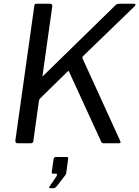

<svg xmlns="http://www.w3.org/2000/svg" viewBox="-20 -762 741 1021"><path d="M618.4 -14.4Q625.5 0 613 0H531.1Q519.7 0 516.8 -11.2L347.3 -380.6Q345 -386.4 341.7 -383.5Q338.4 -380.6 332.6 -375L199.3 -244.4Q194.5 -240.4 191.4 -236.2Q188.3 -232 187 -225.5L157.3 -12.1Q156.3 -5.7 152.9 -2.8Q149.5 0 141.2 0H74Q66.8 0 63.8 -4.3Q60.8 -8.6 61.8 -15.8L162.7 -732.2Q163.9 -738.2 166 -740.1Q168 -742 173.1 -742H247.2Q252.5 -742 255.9 -738.2Q259.2 -734.4 257.9 -728L206.2 -360.5Q205 -354.3 207.1 -356.2Q209.3 -358.1 213.9 -362.9L593.9 -734Q598.8 -739.2 603.8 -740.6Q608.8 -742 616.6 -742H691.5Q699.8 -742 700.6 -738Q701.4 -734.1 696.2 -728.9L423.9 -465.7Q421.3 -462.8 419.2 -460.2Q417.2 -457.7 418.4 -452.5L618.4 -14.4ZM245.6 238.8Q242 238.8 241.5 235.9Q241 233.1 243.8 229.3L280.1 175.8Q284.1 169.2 283.1 165.3Q282.1 161.4 277 161.4H262.9Q257.8 161.4 256 159.2Q254.2 157 255.5 150.1L264.8 84.7Q267.1 72.9 276.3 72.9H335.3Q343.6 72.9 342.6 81.1L332.1 158.8Q330.1 165.2 327.3 169.4L281.8 228.4Q277.7 233.3 273.9 236Q270.1 238.8 262.7 238.8Z"/></svg>

Font: Libre Franklin Thin
Style: Italic
Weight: 100
Italic angle: -8°
Designer: Pablo Impallari, Rodrigo Fuenzalida, Nhung Nguyen
Foundry: Impallari Type
Version: Version 3.000